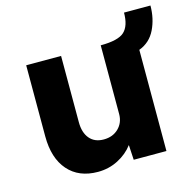

<svg xmlns="http://www.w3.org/2000/svg" viewBox="-98 -745 865 856"><g transform="rotate(-15 334.5 -317.0)"><path d="M252 11Q164 11 114.5 -45.5Q65 -102 65 -203V-531H226V-225Q226 -177 249 -149.5Q272 -122 314 -122Q356 -122 382.5 -148Q409 -174 409 -214V-531Q490 -531 518.5 -557.5Q547 -584 547 -645H669Q669 -585 645 -535.5Q621 -486 570 -467V0H419L415 -69Q388 -33 345 -11Q302 11 252 11Z"/></g></svg>

Font: Lexend
Style: Bold
Weight: 700
Designer: Bonnie Shaver-Troup, Thomas Jockin
Foundry: Lexend
Version: Version 1.007; ttfautohint (v1.8.3)